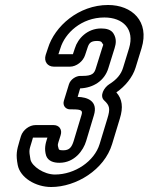

<svg xmlns="http://www.w3.org/2000/svg" viewBox="-20 -718 595 769"><path d="M379 -141C358 -72 280 -19 200 -19C156 -19 108 -52 102 -79C95 -119 97 -116 108 -153L112 -167H170L168 -161C163 -145 156 -122 165 -94C173 -73 194 -66 218 -66C279 -66 314 -116 325 -153L356 -256C374 -314 329 -329 291 -330L301 -364C354 -366 399 -395 414 -445L439 -525C445 -544 447 -563 435 -583C425 -600 405 -604 385 -604C330 -604 292 -564 280 -525L272 -501H214L222 -525C240 -585 306 -648 398 -648C473 -648 520 -601 497 -525L473 -447C465 -420 447 -399 418 -381C396 -367 378 -334 397 -316C420 -295 422 -282 410 -243ZM196 -451H260C286 -451 313 -472 321 -498L330 -525C336 -544 342 -554 369 -554C383 -554 386 -550 387 -549C396 -533 395 -546 389 -525L364 -445C358 -424 349 -414 311 -414H302C284 -414 262 -400 256 -380L236 -315C230 -296 242 -280 261 -280H270C308 -280 312 -275 306 -256L275 -153C267 -128 258 -116 233 -116C217 -116 216 -119 215 -122C209 -140 212 -141 218 -161L223 -177C230 -199 217 -217 195 -217H122C98 -217 72 -198 64 -173L58 -153C47 -116 43 -99 51 -57C61 -6 123 31 185 31C285 31 398 -38 429 -141L460 -243C474 -288 470 -321 446 -348C481 -372 511 -408 523 -447L547 -525C580 -633 508 -698 413 -698C295 -698 199 -613 172 -525L163 -498C155 -472 170 -451 196 -451Z"/></svg>

Font: DIN Rundschrift
Style: MittelKontKu
Weight: 400
Version: Version 1.027